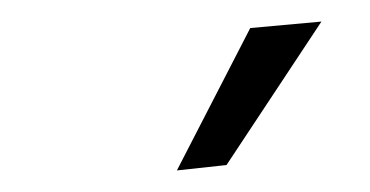

<svg xmlns="http://www.w3.org/2000/svg" viewBox="-20 34 343 178"><path d="M278 54 190 187 144 192 212 60Z"/></svg>

Font: Cabin
Style: Regular
Weight: 400
Designer: Pablo Impallari
Foundry: Pablo Impallari
Version: Version 1.007